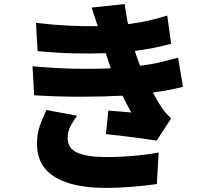

<svg xmlns="http://www.w3.org/2000/svg" viewBox="-20 -848 1040 939"><path d="M139 -524Q249 -514 345 -512Q441 -510 522 -514Q520 -521 517.5 -527Q515 -533 513 -539Q509 -553 504.5 -565.5Q500 -578 497 -588Q427 -585 343 -587Q259 -589 164 -598L156 -736Q244 -726 318 -722.5Q392 -719 458 -720Q451 -742 443.5 -764.5Q436 -787 428 -811L590 -828Q593 -802 597.5 -777.5Q602 -753 606 -730Q656 -736 703 -746.5Q750 -757 798 -772L817 -634Q734 -611 640 -599Q642 -590 645 -581.5Q648 -573 651 -564Q654 -556 657.5 -546.5Q661 -537 665 -526Q725 -534 769.5 -545Q814 -556 851 -566L875 -423Q841 -415 804.5 -408Q768 -401 728 -395Q747 -358 768 -326Q788 -296 817 -269L746 -160Q718 -165 674 -171Q630 -177 583 -182.5Q536 -188 498 -192L510 -307Q536 -305 568.5 -302.5Q601 -300 622 -298Q610 -319 599.5 -339.5Q589 -360 579 -380Q487 -375 373 -375Q259 -375 147 -382ZM357 -282Q339 -258 325 -231.5Q311 -205 311 -173Q311 -121 360 -100.5Q409 -80 498 -80Q569 -80 636 -86Q703 -92 756 -102L747 52Q695 60 626.5 65.5Q558 71 498 71Q397 71 322 49.5Q247 28 205 -18Q163 -64 161 -139Q160 -191 174.5 -232Q189 -273 207 -310Z"/></svg>

Font: Source Han Sans CN Heavy
Style: Regular
Weight: 900
Designer: Ryoko NISHIZUKA 西塚涼子 (kana, bopomofo & ideographs); Paul D. Hunt (Latin, Greek & Cyrillic); Sandoll Communications 산돌커뮤니
Foundry: Adobe
Version: Version 2.000;hotconv 1.0.107;makeotfexe 2.5.65593